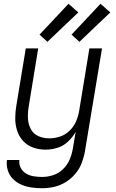

<svg xmlns="http://www.w3.org/2000/svg" viewBox="-20 -787 616 1020"><path d="M204 213Q236 213 268.5 205.5Q301 198 330.5 179.5Q360 161 382 134Q404 107 415.5 75.5Q427 44 432 12L522 -530H455L400 -195Q395 -167 383 -140Q371 -113 348.5 -91.5Q326 -70 297.5 -61Q269 -52 241 -52Q210 -52 183.5 -64Q157 -76 143.5 -101.5Q130 -127 128.5 -157Q127 -187 132 -218L183 -530H117L67 -227Q61 -193 61 -158.5Q61 -124 71 -93Q81 -62 103 -38Q125 -14 156.5 -3Q188 8 222 8Q253 8 284.5 -1.5Q316 -11 341 -34.5Q366 -58 382 -86L367 2Q362 32 350 60.5Q338 89 315 111.5Q292 134 262.5 143.5Q233 153 204 153Q181 153 159 149.5Q137 146 118.5 135Q100 124 90 104.5Q80 85 83 63H17Q13 91 21.5 118Q30 145 49 164Q68 183 93.5 194Q119 205 147 209Q175 213 204 213ZM402 -565 566 -721 514 -767 360 -603ZM232 -565 396 -721 344 -767 190 -603Z"/></svg>

Font: Iosevka Sparkle Light
Style: Italic
Weight: 300
Italic angle: -9°
Designer: Belleve Invis
Foundry: Belleve Invis
Version: Version 4.5.0; ttfautohint (v1.8.3)